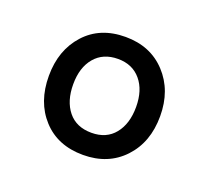

<svg xmlns="http://www.w3.org/2000/svg" viewBox="-66 -808 503 462"><g transform="rotate(20 185.5 -577.0)"><path d="M185 -426Q120 -426 81.5 -468Q43 -510 43 -577Q43 -643 81.5 -685.5Q120 -728 185 -728Q249 -728 288.5 -685.5Q328 -643 328 -577Q328 -510 288.5 -468Q249 -426 185 -426ZM186 -483Q224 -483 245 -509Q266 -535 266 -578Q266 -621 244.5 -646.5Q223 -672 186 -672Q148 -672 126.5 -646.5Q105 -621 105 -578Q105 -535 126 -509Q147 -483 186 -483Z"/></g></svg>

Font: Noto Serif Tamil SemiCondensed SemiBold
Style: Italic
Weight: 600
Width: 4
Italic angle: -12°
Designer: Indian Type Foundry, Tom Grace, and the Monotype Design Team
Foundry: Monotype Imaging Inc.
Version: Version 2.003; ttfautohint (v1.8.4.7-5d5b)